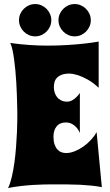

<svg xmlns="http://www.w3.org/2000/svg" viewBox="-20 -921 543 952"><path d="M484.9 6.8Q459.5 2 432.9 -0.7Q406.2 -3.4 376.7 -4.9Q347.2 -6.3 313.7 -6.6Q280.3 -6.8 241.2 -6.8Q222.7 -6.8 197 -6.3Q171.4 -5.9 141.8 -3.9Q112.3 -2 81.1 1.7Q49.8 5.4 20 11.2Q30.8 -10.7 38.6 -44.2Q46.4 -77.6 51.5 -115.2Q56.6 -152.8 59.6 -191.9Q62.5 -231 64 -264.6Q65.4 -298.3 65.7 -323Q65.9 -347.7 65.9 -356.9Q65.9 -358.9 65.7 -372.1Q65.4 -385.3 64.9 -406.2Q64.5 -427.2 63.5 -454.3Q62.5 -481.4 60.8 -510.7Q59.1 -540 56.4 -569.8Q53.7 -599.6 50 -626.2Q46.4 -652.8 41.7 -674.1Q37.1 -695.3 30.8 -708Q78.6 -701.2 125 -698Q171.4 -694.8 214.8 -694.8Q268.1 -694.8 314.5 -697.8Q360.8 -700.7 395.5 -704.6Q436 -709 469.2 -714.8V-485.8Q440.9 -512.2 415 -526.4Q389.2 -540.5 369.1 -547.4Q345.7 -555.2 325.2 -556.2Q300.8 -556.2 285.4 -550Q270 -543.9 261.5 -534.4Q252.9 -524.9 250 -512.9Q247.1 -501 247.1 -488.8Q247.1 -476.1 250.7 -463.4Q254.4 -450.7 262.2 -440.4Q270 -430.2 282.5 -423.6Q294.9 -417 312 -417Q326.2 -417 337.9 -423.6Q349.6 -430.2 357.9 -438.5Q367.7 -447.8 376 -460V-261.2Q368.2 -279.8 357.7 -290.5Q347.2 -301.3 337.2 -306.4Q327.1 -311.5 319.1 -312.7Q311 -314 308.1 -314Q276.4 -314 260.7 -294.4Q245.1 -274.9 245.1 -244.1Q245.1 -221.7 250.2 -206.1Q255.4 -190.4 263.9 -180.7Q272.5 -170.9 283.9 -166.5Q295.4 -162.1 308.1 -162.1Q327.6 -162.1 350.1 -170.9Q372.6 -179.7 393.3 -194.3Q414.1 -209 431.4 -227.8Q448.7 -246.6 459 -266.1ZM74.2 -820.8Q74.2 -837.4 80.6 -851.8Q86.9 -866.2 97.9 -877.2Q108.9 -888.2 123.3 -894.5Q137.7 -900.9 154.3 -900.9Q170.9 -900.9 185.3 -894.5Q199.7 -888.2 210.7 -877.2Q221.7 -866.2 228 -851.8Q234.4 -837.4 234.4 -820.8Q234.4 -804.2 228 -789.8Q221.7 -775.4 210.7 -764.4Q199.7 -753.4 185.3 -747.1Q170.9 -740.7 154.3 -740.7Q137.7 -740.7 123.3 -747.1Q108.9 -753.4 97.9 -764.4Q86.9 -775.4 80.6 -789.8Q74.2 -804.2 74.2 -820.8ZM270 -820.8Q270 -837.4 276.4 -851.8Q282.7 -866.2 293.7 -877.2Q304.7 -888.2 319.1 -894.5Q333.5 -900.9 350.1 -900.9Q366.7 -900.9 381.1 -894.5Q395.5 -888.2 406.5 -877.2Q417.5 -866.2 423.8 -851.8Q430.2 -837.4 430.2 -820.8Q430.2 -804.2 423.8 -789.8Q417.5 -775.4 406.5 -764.4Q395.5 -753.4 381.1 -747.1Q366.7 -740.7 350.1 -740.7Q333.5 -740.7 319.1 -747.1Q304.7 -753.4 293.7 -764.4Q282.7 -775.4 276.4 -789.8Q270 -804.2 270 -820.8Z"/></svg>

Font: Spicy Rice
Style: Regular
Weight: 400
Version: Version 1.000